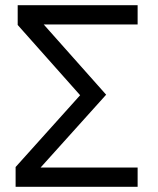

<svg xmlns="http://www.w3.org/2000/svg" viewBox="-20 -718 609 738"><path d="M40 0V-76L288 -352L48 -622V-698H509V-624H148L388 -354L136 -74H509V0Z"/></svg>

Font: IBM Plex Sans
Style: Regular
Weight: 400
Designer: Mike Abbink, Paul van der Laan, Pieter van Rosmalen
Foundry: Bold Monday
Version: Version 3.005